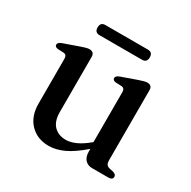

<svg xmlns="http://www.w3.org/2000/svg" viewBox="-142 -750 894 899"><g transform="rotate(30 305.0 -300.5)"><path d="M92 -136.5V-378.5Q92 -399.5 75.5 -401.5L42 -403Q25.5 -405.5 25.5 -417.5Q25.5 -429 45.5 -436.5L128 -465.5Q157.5 -476.5 171 -476.5Q198 -476.5 198 -450V-152.5Q198 -102.5 222.2 -77.8Q246.5 -53 287 -53Q311.5 -53 340.2 -66Q369 -79 402 -106.5L405 -109V-378.5Q405 -399.5 388.5 -401.5L354.5 -403Q338.5 -405.5 338.5 -417.5Q338.5 -429 358.5 -436.5L440.5 -465.5Q471 -476.5 484.5 -476.5Q510.5 -476.5 510.5 -450V-70Q510.5 -45 530.5 -40L553 -35Q571 -29.5 571 -17Q571 0 547.5 0H460.5Q436.5 0 422.2 -15.5Q408 -31 408 -59V-74Q353.5 -27 311.8 -7.8Q270 11.5 231.5 11.5Q169 11.5 130.5 -28.5Q92 -68.5 92 -136.5ZM153 -583.5Q153 -611.5 179 -611.5H409Q435 -611.5 435 -584Q435 -556.5 409 -556.5H179Q153 -556.5 153 -583.5Z"/></g></svg>

Font: Fraunces 9pt
Style: Regular
Weight: 400
Version: Version 1.000;[b76b70a41]